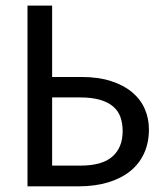

<svg xmlns="http://www.w3.org/2000/svg" viewBox="-20 -658 590 678"><path d="M164.1 -386.2H267.1Q327.1 -386.2 371.8 -371.8Q416.5 -357.4 446.3 -332.5Q476.1 -307.6 491 -273.9Q505.9 -240.2 505.9 -201.2Q505.9 -153.3 488.5 -116Q471.2 -78.6 439 -53Q406.7 -27.3 360.8 -13.7Q314.9 0 257.8 0H77.1V-638.2H164.1ZM413.1 -194.8Q413.1 -222.7 405.3 -244.6Q397.5 -266.6 379.4 -282Q361.3 -297.4 332.5 -305.7Q303.7 -314 261.2 -314H164.1V-73.2H264.2Q340.8 -73.2 377 -105.2Q413.1 -137.2 413.1 -194.8Z"/></svg>

Font: Code New Roman
Style: Regular
Weight: 400
Monospace: yes
Designer: Sam Radian
Foundry: Code New Roman
Version: Version 2.00 November 29, 2014